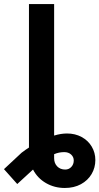

<svg xmlns="http://www.w3.org/2000/svg" viewBox="-87 -727 490 946"><path d="M179.7 -707V-59.1Q212.9 -69.3 243.2 -69.3Q283.2 -69.3 315.2 -52Q347.2 -34.7 365 -4.6Q382.8 25.4 382.8 61.5Q382.8 99.1 364.3 130.6Q345.7 162.1 311.5 180.7Q277.3 199.2 232.4 199.2Q181.2 199.2 139.4 175Q97.7 150.9 75.7 108.4L-2 179.7L-67.4 106.4L19.5 25.4Q38.6 10.7 55.7 0V-707ZM234.4 108.4Q252.4 108.4 264.4 95.5Q276.4 82.5 276.4 63.5Q276.4 46.4 263.4 34.4Q250.5 22.5 229.5 22.5Q203.1 22.5 179.7 32.7V52.7Q179.7 77.1 194.8 92.8Q210 108.4 234.4 108.4Z"/></svg>

Font: Pretendard SemiBold
Style: Regular
Weight: 600
Designer: Base glyphs from Inter by Rasmus Andersson; Hangeul glyphs from Noto Sans CJK(Source Han Sans) by Jang Soo-young and Kan
Foundry: Kil Hyung-jin
Version: Version 1.309